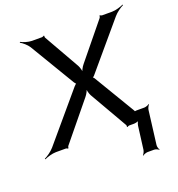

<svg xmlns="http://www.w3.org/2000/svg" viewBox="-176 -791 1026 1105"><g transform="rotate(-20 336.5 -238.0)"><path d="M605 160 631 -47C632 -56 640 -71 645 -76L644 -78C638 -73 622 -67 613 -67H565C562 -67 552 -66 551 -64L555 -62C556 -64 552 -73 550 -75L404 -319C402 -324 394 -333 390 -333L389 -329C393 -329 404 -338 407 -343L639 -617C655 -636 682 -655 699 -663L698 -667C682 -659 650 -649 627 -649H566C562 -649 556 -652 554 -654L551 -652C552 -650 550 -643 548 -640L370 -422C359 -409 347 -386 346 -374H350C351 -386 345 -409 338 -422L214 -640C212 -643 212 -650 213 -652L210 -654C208 -652 202 -649 198 -649H137C114 -649 84 -659 70 -667L67 -663C82 -655 105 -636 117 -617L281 -343C284 -338 291 -329 295 -329L296 -333C292 -333 282 -324 278 -319L35 -32C19 -13 -9 6 -26 14L-24 18C-8 10 24 0 47 0H109C112 0 118 3 118 5L123 3C122 1 124 -6 126 -9L315 -240C326 -253 338 -276 339 -288H335C334 -276 340 -253 347 -240L480 -9C482 -6 482 1 481 3L484 5C486 3 492 0 495 0H525C534 0 551 -4 557 -9L555 -11C550 -6 544 11 543 20L525 160C524 169 516 184 511 189L513 191C518 186 534 180 543 180H583C592 180 606 186 611 191L613 189C608 184 604 169 605 160Z"/></g></svg>

Font: Gamestation Storm Oblique 
Style: Italic
Weight: 400
Designer: Jonas Hecksher
Foundry: Jonas Hecksher, Playtypeª, e-types AS
Version: Version 1.003